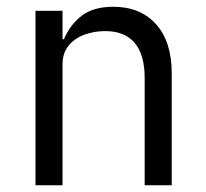

<svg xmlns="http://www.w3.org/2000/svg" viewBox="-20 -548 608 568"><path d="M165 0H85V-516H165V-432H169Q188 -476 222.5 -502Q257 -528 315 -528Q395 -528 441.5 -476.5Q488 -425 488 -331V0H408V-317Q408 -386 378.5 -421Q349 -456 291 -456Q259 -456 230 -445.5Q201 -435 183 -413Q165 -391 165 -358Z"/></svg>

Font: IBM Plex Sans Var
Style: Regular
Weight: 400
Designer: Mike Abbink, Paul van der Laan, Pieter van Rosmalen
Foundry: Bold Monday
Version: Version 3.000